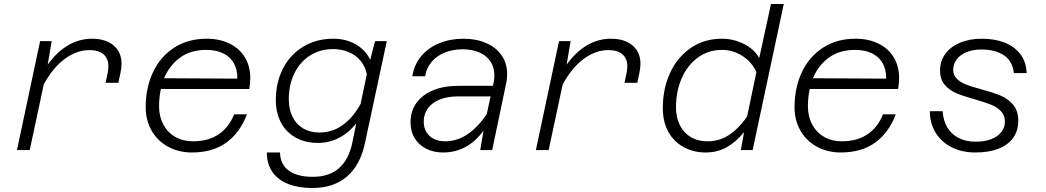

<svg xmlns="http://www.w3.org/2000/svg" viewBox="-20 -752 5241 962"><path d="M523 -420Q523 -459 498.5 -480Q474 -501 428 -501Q364 -501 304 -456.5Q244 -412 199 -328L129 0H65L181 -546H239L219 -428Q265 -492 321 -525Q377 -558 441 -558Q509 -558 549 -524.5Q589 -491 589 -432Q589 -414 584 -389L573 -337H509L520 -389Q523 -406 523 -420Z M710 -215Q710 -313 747 -391Q784 -469 853 -513.5Q922 -558 1016 -558Q1080 -558 1129.5 -534Q1179 -510 1206.5 -465.5Q1234 -421 1234 -360Q1234 -338 1229 -306H786Q777 -264 777 -219Q777 -168 798.5 -128Q820 -88 858.5 -66Q897 -44 946 -44Q1024 -44 1076 -79.5Q1128 -115 1153 -179H1217Q1183 -88 1114.5 -38Q1046 12 942 12Q874 12 821 -17.5Q768 -47 739 -98.5Q710 -150 710 -215ZM1169 -358Q1170 -402 1152 -434.5Q1134 -467 1098.5 -484.5Q1063 -502 1013 -502Q936 -502 883 -464Q830 -426 802 -360Z M1859 -546H1918L1809 -37Q1786 74 1719 132Q1652 190 1544 190Q1476 190 1424.5 170Q1373 150 1345 110Q1317 70 1317 12H1383Q1384 71 1426.5 102.5Q1469 134 1547 134Q1629 134 1678.5 90.5Q1728 47 1745 -36L1765 -134Q1728 -87 1679 -61.5Q1630 -36 1573 -36Q1508 -36 1460 -63.5Q1412 -91 1387 -139.5Q1362 -188 1362 -250Q1362 -340 1398.5 -410Q1435 -480 1500.5 -519Q1566 -558 1650 -558Q1714 -558 1763 -529.5Q1812 -501 1835 -452ZM1581 -88Q1646 -88 1698.5 -126.5Q1751 -165 1787 -232L1818 -380Q1810 -419 1786.5 -447.5Q1763 -476 1727 -491Q1691 -506 1649 -506Q1584 -506 1533.5 -474Q1483 -442 1455 -384.5Q1427 -327 1427 -254Q1427 -205 1445.5 -167Q1464 -129 1499 -108.5Q1534 -88 1581 -88Z M2403 -98Q2323 12 2200 12Q2153 12 2116 -6.5Q2079 -25 2058 -59Q2037 -93 2037 -139Q2037 -196 2067 -237Q2097 -278 2151 -300Q2205 -322 2277 -322H2450L2453 -338Q2457 -355 2457 -374Q2457 -415 2437 -444.5Q2417 -474 2381 -489.5Q2345 -505 2299 -505Q2249 -505 2209 -489Q2169 -473 2143 -442.5Q2117 -412 2110 -370H2046Q2055 -428 2090.5 -470.5Q2126 -513 2181 -535.5Q2236 -558 2303 -558Q2366 -558 2415.5 -536.5Q2465 -515 2493 -475Q2521 -435 2521 -381Q2521 -354 2516 -334L2446 0H2386ZM2210 -44Q2271 -44 2323.5 -80Q2376 -116 2419 -181L2438 -269H2274Q2222 -269 2183.5 -253.5Q2145 -238 2124 -209.5Q2103 -181 2103 -143Q2103 -112 2117 -89.5Q2131 -67 2155 -55.5Q2179 -44 2210 -44Z M3123 -420Q3123 -459 3098.5 -480Q3074 -501 3028 -501Q2964 -501 2904 -456.5Q2844 -412 2799 -328L2729 0H2665L2781 -546H2839L2819 -428Q2865 -492 2921 -525Q2977 -558 3041 -558Q3109 -558 3149 -524.5Q3189 -491 3189 -432Q3189 -414 3184 -389L3173 -337H3109L3120 -389Q3123 -406 3123 -420Z M3784 -461 3843 -732H3907L3751 0H3692L3708 -90Q3668 -41 3621.5 -14.5Q3575 12 3516 12Q3455 12 3406 -14.5Q3357 -41 3329 -91Q3301 -141 3301 -210Q3301 -308 3337.5 -387Q3374 -466 3441.5 -512Q3509 -558 3597 -558Q3655 -558 3707 -532Q3759 -506 3784 -461ZM3524 -44Q3585 -44 3632.5 -75.5Q3680 -107 3723 -167L3770 -391Q3756 -423 3730 -448Q3704 -473 3670 -487.5Q3636 -502 3598 -502Q3529 -502 3476.5 -463.5Q3424 -425 3395.5 -359.5Q3367 -294 3367 -214Q3367 -163 3386.5 -124.5Q3406 -86 3441.5 -65Q3477 -44 3524 -44Z M3961 -215Q3961 -313 3998 -391Q4035 -469 4104 -513.5Q4173 -558 4267 -558Q4331 -558 4380.5 -534Q4430 -510 4457.5 -465.5Q4485 -421 4485 -360Q4485 -338 4480 -306H4037Q4028 -264 4028 -219Q4028 -168 4049.5 -128Q4071 -88 4109.5 -66Q4148 -44 4197 -44Q4275 -44 4327 -79.5Q4379 -115 4404 -179H4468Q4434 -88 4365.5 -38Q4297 12 4193 12Q4125 12 4072 -17.5Q4019 -47 3990 -98.5Q3961 -150 3961 -215ZM4420 -358Q4421 -402 4403 -434.5Q4385 -467 4349.5 -484.5Q4314 -502 4264 -502Q4187 -502 4134 -464Q4081 -426 4053 -360Z M4639 -195H4703Q4706 -148 4726.5 -113.5Q4747 -79 4783.5 -60.5Q4820 -42 4869 -42Q4914 -42 4947 -55Q4980 -68 4997.5 -91Q5015 -114 5015 -142Q5015 -174 4995 -195Q4975 -216 4945.5 -227.5Q4916 -239 4865 -254Q4808 -270 4773 -284.5Q4738 -299 4714 -326.5Q4690 -354 4690 -398Q4690 -445 4715.5 -481Q4741 -517 4789 -537.5Q4837 -558 4900 -558Q4963 -558 5012.5 -539Q5062 -520 5092 -481Q5122 -442 5124 -386H5060Q5053 -447 5009.5 -475.5Q4966 -504 4897 -504Q4854 -504 4822 -490.5Q4790 -477 4773 -454Q4756 -431 4756 -403Q4756 -375 4774.5 -357Q4793 -339 4820 -328.5Q4847 -318 4895 -305Q4955 -289 4992.5 -273.5Q5030 -258 5056 -227.5Q5082 -197 5082 -147Q5082 -97 5056.5 -61.5Q5031 -26 4983 -7Q4935 12 4867 12Q4801 12 4749.5 -13.5Q4698 -39 4668.5 -86Q4639 -133 4639 -195Z"/></svg>

Font: Azeret Mono Light
Style: Italic
Weight: 300
Italic angle: -12°
Designer: Martin Vácha
Foundry: Displaay
Version: Version 1.000; Glyphs 3.0.3, build 3074